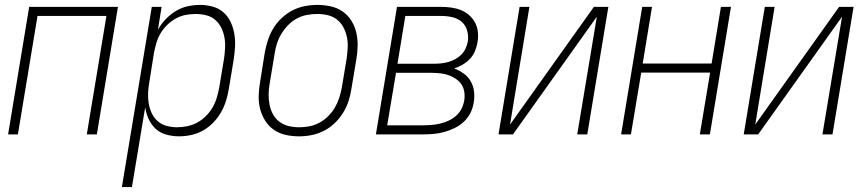

<svg xmlns="http://www.w3.org/2000/svg" viewBox="-20 -548 3540 783"><path d="M13 0 99 -520H461L375 0H334L414 -483H133L53 0Z M477 215 599 -520H639L624 -426Q636 -449 655 -469Q674 -489 697 -503Q720 -517 745.5 -522.5Q771 -528 796 -528Q822 -528 847.5 -521Q873 -514 891.5 -497.5Q910 -481 920.5 -458.5Q931 -436 935.5 -410.5Q940 -385 938.5 -358Q937 -331 933 -305L913 -185Q909 -160 901.5 -136Q894 -112 881 -89.5Q868 -67 849 -47.5Q830 -28 807.5 -15.5Q785 -3 760 2.5Q735 8 710 8Q684 8 658.5 1Q633 -6 615 -22.5Q597 -39 586.5 -62Q576 -85 572 -110L518 215ZM703 -29Q723 -29 744.5 -33.5Q766 -38 785 -48.5Q804 -59 820 -75Q836 -91 847 -110Q858 -129 864 -149.5Q870 -170 874 -191L894 -311Q897 -333 898 -354.5Q899 -376 895 -397Q891 -418 881.5 -436.5Q872 -455 856.5 -468Q841 -481 820 -486Q799 -491 777 -491Q757 -491 736.5 -487Q716 -483 697 -472.5Q678 -462 662 -446.5Q646 -431 635 -412.5Q624 -394 618 -373.5Q612 -353 608 -333L589 -213Q585 -191 584 -169Q583 -147 586.5 -126Q590 -105 599 -86Q608 -67 623.5 -53.5Q639 -40 660 -34.5Q681 -29 703 -29Z M1200 8Q1171 8 1144.5 2Q1118 -4 1096.5 -19Q1075 -34 1061 -56.5Q1047 -79 1040.5 -105Q1034 -131 1035 -159Q1036 -187 1041 -215L1060 -335Q1065 -361 1073 -385.5Q1081 -410 1095 -433Q1109 -456 1129.5 -475Q1150 -494 1173.5 -506Q1197 -518 1223 -523Q1249 -528 1274 -528Q1302 -528 1329 -522Q1356 -516 1377.5 -501Q1399 -486 1413 -463.5Q1427 -441 1433 -415Q1439 -389 1438.5 -361Q1438 -333 1433 -305L1413 -185Q1409 -159 1401 -134.5Q1393 -110 1378.5 -87Q1364 -64 1344 -45Q1324 -26 1300 -14Q1276 -2 1250.5 3Q1225 8 1200 8ZM1200 -29Q1221 -29 1242 -33Q1263 -37 1282.5 -47.5Q1302 -58 1318.5 -74.5Q1335 -91 1346 -110Q1357 -129 1363.5 -149.5Q1370 -170 1374 -191L1394 -311Q1397 -333 1398 -355Q1399 -377 1394.5 -398Q1390 -419 1380 -437.5Q1370 -456 1354 -468.5Q1338 -481 1317 -486Q1296 -491 1273 -491Q1253 -491 1231.5 -487Q1210 -483 1190.5 -472.5Q1171 -462 1155 -445.5Q1139 -429 1127.5 -410Q1116 -391 1109.5 -370.5Q1103 -350 1100 -329L1080 -209Q1076 -187 1075.5 -165Q1075 -143 1079 -122Q1083 -101 1093 -82.5Q1103 -64 1119.5 -51.5Q1136 -39 1157 -34Q1178 -29 1200 -29Z M1513 0 1599 -520H1779Q1800 -520 1821 -517Q1842 -514 1860.5 -506.5Q1879 -499 1894 -485.5Q1909 -472 1918 -454.5Q1927 -437 1929 -416Q1931 -395 1927 -374Q1924 -356 1916.5 -338.5Q1909 -321 1896 -307.5Q1883 -294 1866 -284Q1849 -274 1832 -269Q1853 -261 1870.5 -248.5Q1888 -236 1899 -217.5Q1910 -199 1913 -176.5Q1916 -154 1912 -131Q1909 -109 1899 -88.5Q1889 -68 1872 -52Q1855 -36 1834.5 -26Q1814 -16 1792.5 -10Q1771 -4 1749.5 -2Q1728 0 1706 0ZM1749 -288Q1763 -288 1778 -289.5Q1793 -291 1807.5 -295Q1822 -299 1836 -306.5Q1850 -314 1861 -325Q1872 -336 1878.5 -350Q1885 -364 1888 -379Q1891 -402 1885 -423.5Q1879 -445 1863 -459Q1847 -473 1824.5 -478Q1802 -483 1779 -483H1633L1601 -288ZM1559 -37H1706Q1723 -37 1740.5 -38.5Q1758 -40 1775 -44Q1792 -48 1808.5 -55.5Q1825 -63 1839 -75Q1853 -87 1861.5 -103.5Q1870 -120 1873 -137Q1876 -155 1873.5 -172.5Q1871 -190 1862 -203.5Q1853 -217 1839 -226.5Q1825 -236 1809 -241.5Q1793 -247 1775.5 -249Q1758 -251 1740 -251H1595Z M2013 0 2099 -520H2139L2060 -40L2402 -520H2461L2375 0H2334L2414 -480L2072 0Z M2513 0 2599 -520H2639L2601 -289H2882L2920 -520H2961L2875 0H2834L2876 -252H2595L2553 0Z M3013 0 3099 -520H3139L3060 -40L3402 -520H3461L3375 0H3334L3414 -480L3072 0Z"/></svg>

Font: Iosevka SS04 XLt Obl
Style: Regular
Weight: 200
Italic angle: -9°
Monospace: yes
Designer: Belleve Invis
Foundry: Belleve Invis
Version: Version 19.0.0; ttfautohint (v1.8.4)